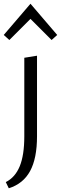

<svg xmlns="http://www.w3.org/2000/svg" viewBox="-34 -718 326 1027"><path d="M96 -409 164 -420V11Q164 129 127 197Q90 265 13 289L-3 256Q47 231 71.5 171.5Q96 112 96 11ZM-14 -531 129 -698 272 -531 242 -504 129 -617 16 -504Z"/></svg>

Font: Ysabeau
Style: Regular
Weight: 400
Designer: Christian Thalmann (Catharsis Fonts)
Version: Version 0.003